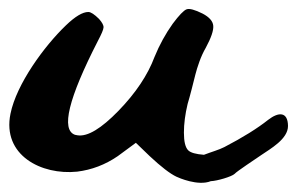

<svg xmlns="http://www.w3.org/2000/svg" viewBox="-48 -398 647 418"><path d="M535.8 -137.1C512.4 -118.5 480.6 -98.7 440.4 -77.8C429 -71.9 412.1 -67.2 396 -61C378.5 -62.3 367 -65.5 361.7 -70.8C355.5 -77 352.4 -89.8 352.4 -109.2C352.4 -128.5 355.1 -149.4 360.5 -171.9C362.9 -179.7 365.8 -190.3 369.3 -203.9C372.7 -217.5 375.4 -228.1 377.4 -235.9C379.3 -243.6 382.2 -252.9 386.1 -263.8C390 -274.6 394.6 -284.7 400 -294C411.7 -315.7 417.1 -331.6 416.3 -341.7C415.6 -351.7 407.8 -360.7 393.1 -368.4C376 -376.9 364.4 -380 358.2 -377.7C352 -375.4 341.9 -364.9 328 -346.3C312.5 -324.6 299.3 -300.6 288.5 -274.3C273.7 -234.7 247.6 -195.6 210 -156.8C172.4 -118.1 142.7 -100.2 121.1 -103.4L115.3 -104.5C84.3 -115.4 100.9 -183.6 165.2 -309.1C173 -323.8 177.1 -333.5 177.4 -338.2C177.8 -342.8 174.5 -349 167.6 -356.8C157.5 -366.8 149.8 -371.9 144.3 -371.9C131.9 -371.9 115.7 -362.2 95.5 -342.8C48.3 -297.5 -12.1 -215.1 -25.2 -150.3C-43.6 -60 42.2 -16.3 119.9 -24.3C151.7 -28.2 181.1 -39.4 208.3 -58L247.8 -87.1L278 -58C302.8 -34.8 322.2 -19.9 336.1 -13.3C340.7 -11.1 383 7.7 411 -3.6C424.3 -4 456.6 -13.4 462.9 -19.6C467.4 -24.9 508.2 -51.7 520.6 -60.3C540.5 -74 579.2 -95.3 579 -123.9C578.6 -155 558.7 -154.8 535.8 -137.1Z"/></svg>

Font: Beth Ellen
Style: Regular
Weight: 400
Version: Version 1.015;Fontself Maker 2.1.2